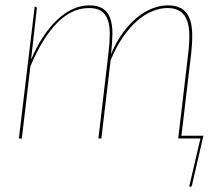

<svg xmlns="http://www.w3.org/2000/svg" viewBox="-20 -517 835 717"><path d="M50.5 0 109.5 -492H111.5Q115.5 -492 116.5 -489.8Q117.5 -487.5 117.5 -485L96 -294Q115.5 -340.5 140 -378Q164.5 -415.5 192.5 -442Q220.5 -468.5 251 -482.8Q281.5 -497 313.5 -497Q345.5 -497 364.2 -484.8Q383 -472.5 391.5 -449Q400 -425.5 399.8 -391.5Q399.5 -357.5 394.5 -314Q413.5 -360 438.8 -394.5Q464 -429 492 -451.8Q520 -474.5 549.5 -485.8Q579 -497 606.5 -497Q638.5 -497 658.2 -484.8Q678 -472.5 687.5 -449Q697 -425.5 697.8 -391.5Q698.5 -357.5 693.5 -314L657.5 -10H739.5L697 174.5Q696.5 180 691 180H686.5L728.5 0H645.5L682.5 -314Q687.5 -355 687 -387Q686.5 -419 678.2 -441.2Q670 -463.5 652.2 -475.2Q634.5 -487 605.5 -487Q578.5 -487 549.8 -475.5Q521 -464 493.2 -440.2Q465.5 -416.5 439.8 -379.5Q414 -342.5 393 -291.5L358.5 0H347.5L384.5 -314Q389.5 -355 390 -387Q390.5 -419 383 -441.2Q375.5 -463.5 358.8 -475.2Q342 -487 312.5 -487Q247.5 -487 192.8 -431Q138 -375 93.5 -269.5L61.5 0Z"/></svg>

Font: Lato Hairline
Style: Italic
Weight: 100
Italic angle: -7°
Designer: Lukasz Dziedzic
Foundry: tyPoland Lukasz Dziedzic
Version: Version 2.007; 2014-02-27